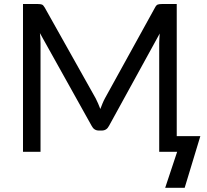

<svg xmlns="http://www.w3.org/2000/svg" viewBox="-20 -736 1006 931"><path d="M951.5 -76 875.5 174.5H781L839 0H752V-526.5Q752 -537 752.8 -549Q753.5 -561 754.5 -573.5L508.5 -125.5Q497 -103 473.5 -103H459.5Q436 -103 424.5 -125.5L173.5 -575.5Q176.5 -549 176.5 -526.5V0H91.5V-716.5H163Q176 -716.5 183 -714Q190 -711.5 196.5 -700L444 -259Q450 -247 455.8 -234Q461.5 -221 466.5 -207.5Q471.5 -221 477 -234.2Q482.5 -247.5 489 -259.5L732 -700Q738 -711.5 745.2 -714Q752.5 -716.5 765.5 -716.5H837V-76Z"/></svg>

Font: Lato-Regular
Style: Regular
Weight: 400
Designer: Lukasz Dziedzic with Adam Twardoch and Botio Nikoltchev
Foundry: tyPoland Lukasz Dziedzic
Version: Version 2.015; 2015-08-06; http://www.latofonts.com/